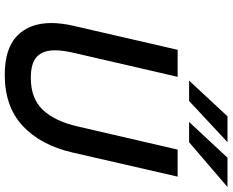

<svg xmlns="http://www.w3.org/2000/svg" viewBox="-102 -830 941 777"><g transform="rotate(90 368.5 -441.5)"><path d="M73.2 -178.7Q73.2 -219.7 84.5 -268.6L181.6 -689.9H291L195.3 -275.9Q183.6 -226.1 183.6 -193.4Q183.6 -144.5 209.7 -120.1Q235.8 -95.7 294.9 -95.7Q378.9 -95.7 424.8 -144.5Q470.7 -193.4 491.7 -285.2L585.4 -689.9H694.8L597.2 -264.6Q567.4 -135.3 489.3 -62.7Q411.1 9.8 282.7 9.8Q176.3 9.8 124.8 -40.5Q73.2 -90.8 73.2 -178.7ZM306.2 -736.3 450.7 -891.6H555.2L388.7 -736.3ZM473.6 -736.3 618.2 -891.6H736.8L555.7 -736.3Z"/></g></svg>

Font: Acari Sans SemiBold
Style: Italic
Weight: 600
Italic angle: -13°
Designer: Alfredo Marco Pradil and Stefan Peev
Foundry: Hanken Design Co.
Version: Version 1.045;January 11, 2019;FontCreator 11.5.0.2425 64-bi